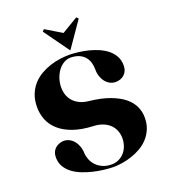

<svg xmlns="http://www.w3.org/2000/svg" viewBox="-160 -994 999 1135"><g transform="rotate(-20 339.0 -426.5)"><path d="M354 -389.2Q429.7 -380.9 482.4 -361.3Q535.2 -341.8 568.1 -314.7Q601.1 -287.6 616 -254.6Q630.9 -221.7 630.9 -186Q630.9 -145 617.7 -113.8Q604.5 -82.5 582.8 -58.8Q561 -35.2 533 -19Q504.9 -2.9 475.3 7.1Q445.8 17.1 417 21.7Q388.2 26.4 365.2 26.9H353Q328.6 26.4 297.1 22.7Q265.6 19 232.7 11.2Q199.7 3.4 168 -9Q136.2 -21.5 111.3 -40Q86.4 -58.6 71.3 -84Q56.2 -109.4 56.2 -143.1Q56.2 -161.1 62 -174.8Q67.9 -188.5 78.1 -198Q88.4 -207.5 101.8 -212.9Q115.2 -218.3 130.9 -219.2Q149.9 -219.2 166.3 -211.2Q182.6 -203.1 194.8 -188.7Q207 -174.3 214.6 -154.1Q222.2 -133.8 223.1 -108.9Q224.1 -88.9 232.4 -67.9Q240.7 -46.9 256.8 -29.8Q272.9 -12.7 296.9 -2Q320.8 8.8 353 8.8Q378.4 8.8 399.2 -1.5Q419.9 -11.7 434.6 -28.8Q449.2 -45.9 457 -68.6Q464.8 -91.3 464.8 -116.2Q464.8 -138.7 457 -160.6Q449.2 -182.6 432.6 -200Q416 -217.3 390.1 -228.5Q364.3 -239.7 328.1 -241.2Q254.4 -244.6 202.4 -263.2Q150.4 -281.7 117.2 -311.3Q84 -340.8 68.6 -378.9Q53.2 -417 53.2 -459Q53.2 -504.4 66.9 -538.8Q80.6 -573.2 103.3 -598.4Q126 -623.5 155.3 -640.4Q184.6 -657.2 216.1 -667.5Q247.6 -677.7 278.6 -681.9Q309.6 -686 335.9 -686H341.8Q366.2 -685.5 396.2 -681.9Q426.3 -678.2 457.3 -670.4Q488.3 -662.6 517.3 -649.9Q546.4 -637.2 569.1 -618.7Q591.8 -600.1 605.5 -575Q619.1 -549.8 619.1 -517.1Q619.1 -498 612.8 -483.9Q606.4 -469.7 595.9 -460.2Q585.4 -450.7 571.3 -445.8Q557.1 -440.9 542 -440.9Q523.4 -440.9 507.3 -449.2Q491.2 -457.5 479.2 -472.2Q467.3 -486.8 460.2 -507.1Q453.1 -527.3 453.1 -551.8Q453.1 -572.8 447.8 -593.3Q442.4 -613.8 429.4 -630.1Q416.5 -646.5 395 -656.7Q373.5 -667 341.8 -668H336.9Q313 -667 292.7 -654.1Q272.5 -641.1 257.8 -620.1Q243.2 -599.1 235.1 -573Q227.1 -546.9 227.1 -520Q227.1 -496.6 234.1 -474.6Q241.2 -452.6 256.6 -434.8Q272 -417 295.9 -404.8Q319.8 -392.6 354 -389.2ZM237.8 -868.2 249 -879.9 350.6 -818.8 452.6 -879.9 463.9 -868.2 353 -708Z"/></g></svg>

Font: Purple Purse
Style: Regular
Weight: 400
Designer: Astigmatic (AOETI)
Foundry: Astigmatic (AOETI)
Version: Version 1.000